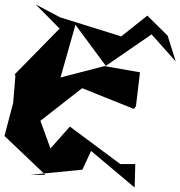

<svg xmlns="http://www.w3.org/2000/svg" viewBox="-30 -773 807 860"><path d="M579 -298 597 -449 438 -477 241 -426 308 -662 444 -478 649 -619 757 -498 721 -613 630 -703 513 -610 240 -695 130 -753 237 -645 36 -440 39 -433 29 -312 -10 -164 173 10H105L339 -13L378 -97L573 67L576 -38H509L283 -206L196 -108L151 -232L338 -378L570 -285Z"/></svg>

Font: Asimov Silicon
Style: Regular
Weight: 400
Designer: Google
Version: Version 2.000980; 2014